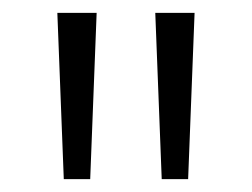

<svg xmlns="http://www.w3.org/2000/svg" viewBox="-20 -871 391 298"><path d="M79 -593H120L130 -851H69ZM231 -593H272L282 -851H221Z"/></svg>

Font: Noto Sans Tamil UI ExtraCondensed Light
Style: Regular
Weight: 300
Width: 2
Designer: Jelle Bosma - Monotype Design Team
Foundry: Monotype Imaging Inc.
Version: Version 2.004